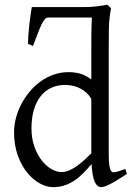

<svg xmlns="http://www.w3.org/2000/svg" viewBox="-20 -772 560 807"><path d="M513.2 -41Q490.7 -25.9 473.4 -15.4Q456.1 -4.9 443.1 1.7Q430.2 8.3 420.9 11.5Q411.6 14.6 404.8 14.6Q388.7 14.6 378.4 -7.3Q368.2 -29.3 364.7 -82.5Q346.2 -60.1 327.9 -42Q309.6 -23.9 290.3 -11.5Q271 1 249.5 7.8Q228 14.6 203.1 14.6Q175.8 14.6 147 -1.2Q118.2 -17.1 94 -46.9Q69.8 -76.7 54.4 -119.6Q39.1 -162.6 39.1 -216.8Q39.1 -244.6 46.6 -274.4Q54.2 -304.2 68.4 -332Q82.5 -359.9 103 -384.8Q123.5 -409.7 148.9 -428.5Q174.3 -447.3 204.6 -458Q234.9 -468.8 269 -468.8Q292 -468.8 314.7 -463.1Q337.4 -457.5 363.8 -438V-554.2Q363.8 -590.3 364 -626.2Q364.3 -662.1 366.2 -698.2H181.6Q174.3 -698.2 167.5 -690.2Q160.6 -682.1 153.6 -667Q146.5 -651.9 137.9 -629.4Q129.4 -606.9 118.7 -578.6L97.7 -587.9Q97.7 -602.1 99.1 -623.3Q100.6 -644.5 103 -666.5Q105.5 -688.5 108.4 -709Q111.3 -729.5 113.8 -742.2H335.9Q363.8 -742.2 388.4 -745.6Q413.1 -749 431.6 -752L446.8 -737.3Q438.5 -695.8 437.7 -652.6Q437 -609.4 437 -567.4V-124Q437 -106.9 437.7 -94.7Q438.5 -82.5 439.9 -74.2Q441.4 -65.9 443.4 -60.5Q445.3 -55.2 448.2 -51.8Q452.6 -46.4 465.1 -48.6Q477.5 -50.8 506.8 -62ZM363.8 -127.4V-356.4Q347.7 -384.3 318.4 -399.7Q289.1 -415 253.9 -415Q222.7 -415 196.8 -403.6Q170.9 -392.1 152.1 -369.1Q133.3 -346.2 122.8 -312Q112.3 -277.8 112.3 -231.9Q112.3 -190.4 124.3 -156.5Q136.2 -122.6 154.8 -98.6Q173.3 -74.7 195.6 -61.8Q217.8 -48.8 237.8 -48.8Q254.4 -48.8 270.5 -55.7Q286.6 -62.5 302.2 -73.5Q317.9 -84.5 333.3 -98.6Q348.6 -112.8 363.8 -127.4Z"/></svg>

Font: Gentium Plus
Style: Regular
Weight: 400
Designer: J. Victor Gaultney, Annie Olsen, Iska Routamaa
Foundry: SIL International
Version: Version 1.510